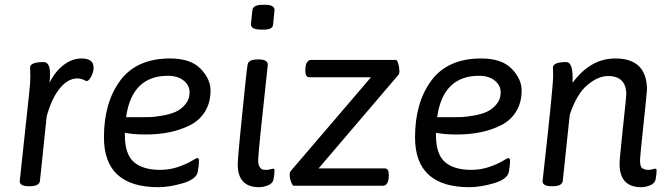

<svg xmlns="http://www.w3.org/2000/svg" viewBox="-20 -772 2795 798"><path d="M319 -529Q369 -529 369 -491Q369 -473 359 -454Q349 -435 340 -435Q338 -435 327 -440.5Q316 -446 301 -446Q262 -446 228 -404Q194 -362 174 -288L146 -20Q143 2 104 2H100Q62 2 62 -19L100 -373Q106 -421 106 -457Q106 -467 105.5 -477.5Q105 -488 105 -491Q105 -514 161 -514Q188 -514 188 -464Q188 -452 186 -428Q209 -475 244.5 -502Q280 -529 319 -529Z M585 -213Q536 -213 499 -220V-210Q499 -131 536.5 -98.5Q574 -66 645 -66Q685 -66 720 -78Q755 -90 775.5 -102.5Q796 -115 800 -115Q807 -115 807 -103Q807 -84 802 -58Q796 -27 740 -10.5Q684 6 638 6Q412 6 412 -201Q412 -346 480 -437.5Q548 -529 687 -529Q772 -529 813.5 -486.5Q855 -444 855 -396Q855 -346 832.5 -309Q810 -272 770.5 -252Q731 -232 685 -222.5Q639 -213 585 -213ZM678 -457Q528 -457 504 -285H575Q592 -285 607 -285.5Q622 -286 654.5 -291.5Q687 -297 709.5 -307Q732 -317 750 -338Q768 -359 768 -388Q768 -417 743.5 -437Q719 -457 678 -457Z M1083 -752Q1121 -752 1121 -730L1115 -671Q1115 -649 1077 -649H1065Q1023 -649 1023 -671L1029 -730Q1032 -752 1071 -752ZM1055 -525Q1093 -525 1093 -503Q1053 -137 1053 -107Q1053 -88 1059 -78.5Q1065 -69 1071 -67.5Q1077 -66 1088 -66Q1095 -66 1104 -68.5Q1113 -71 1115 -71Q1121 -71 1121 -64Q1121 -49 1117 -27Q1114 -10 1094.5 -2Q1075 6 1057 6Q968 6 968 -89Q968 -108 978 -211Q988 -314 998 -408.5Q1008 -503 1009 -503Q1012 -525 1051 -525Z M1625 -523Q1631 -523 1635.5 -507Q1640 -491 1640 -475Q1640 -465 1636 -461L1304 -72H1579Q1596 -72 1596 -45Q1596 0 1571 0H1201Q1196 0 1190 -15.5Q1184 -31 1184 -46Q1184 -57 1189 -62L1522 -451H1266Q1249 -451 1249 -478Q1249 -523 1274 -523Z M1878 -213Q1829 -213 1792 -220V-210Q1792 -131 1829.5 -98.5Q1867 -66 1938 -66Q1978 -66 2013 -78Q2048 -90 2068.5 -102.5Q2089 -115 2093 -115Q2100 -115 2100 -103Q2100 -84 2095 -58Q2089 -27 2033 -10.5Q1977 6 1931 6Q1705 6 1705 -201Q1705 -346 1773 -437.5Q1841 -529 1980 -529Q2065 -529 2106.5 -486.5Q2148 -444 2148 -396Q2148 -346 2125.5 -309Q2103 -272 2063.5 -252Q2024 -232 1978 -222.5Q1932 -213 1878 -213ZM1971 -457Q1821 -457 1797 -285H1868Q1885 -285 1900 -285.5Q1915 -286 1947.5 -291.5Q1980 -297 2002.5 -307Q2025 -317 2043 -338Q2061 -359 2061 -388Q2061 -417 2036.5 -437Q2012 -457 1971 -457Z M2703 -71Q2709 -71 2709 -64Q2709 -49 2705 -27Q2702 -10 2682.5 -2Q2663 6 2645 6Q2555 6 2555 -92Q2555 -110 2569 -240.5Q2583 -371 2583 -379Q2583 -456 2507 -456Q2466 -456 2421.5 -419Q2377 -382 2348 -295L2319 -20Q2316 2 2277 2H2273Q2235 2 2235 -19Q2279 -410 2279 -457Q2279 -471 2278.5 -480.5Q2278 -490 2278 -491Q2278 -514 2334 -514Q2360 -514 2360 -447V-428Q2434 -529 2537 -529Q2669 -529 2669 -399Q2669 -391 2654.5 -254.5Q2640 -118 2640 -107Q2640 -92 2643 -83Q2646 -74 2652.5 -71Q2659 -68 2663.5 -67Q2668 -66 2676 -66Q2683 -66 2692 -68.5Q2701 -71 2703 -71Z"/></svg>

Font: Asap
Style: Italic
Weight: 400
Italic angle: -6°
Designer: Pablo Cosgaya
Foundry: Pablo Cosgaya
Version: Version 1.007;PS 001.007;hotconv 1.0.70;makeotf.lib2.5.58329